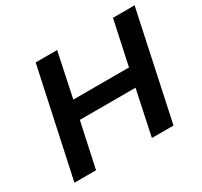

<svg xmlns="http://www.w3.org/2000/svg" viewBox="-143 -879 1124 1069"><g transform="rotate(-30 419.0 -344.0)"><path d="M50 0 198 -688H336L276 -404H634L695 -688H834L687 0H548L609 -288H251L189 0Z"/></g></svg>

Font: Saira Expanded SemiBold
Style: Italic
Weight: 600
Width: 7
Italic angle: -12°
Designer: Hector Gatti with collaboration of the Omnibus-Type team
Foundry: Omnibus-Type
Version: Version 1.101